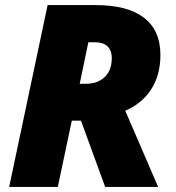

<svg xmlns="http://www.w3.org/2000/svg" viewBox="-20 -734 690 754"><path d="M16 0H207L262 -260H298L393 0H601L472 -299C534 -326 610 -387 610 -518C610 -649 520 -714 356 -714H167ZM318 -405H293L327 -568H353C402 -568 419 -540 419 -506C419 -433 369 -405 318 -405Z"/></svg>

Font: Noto Sans Black
Style: Italic
Weight: 900
Italic angle: -12°
Designer: Monotype Design Team
Foundry: Monotype Imaging Inc.
Version: Version 2.013